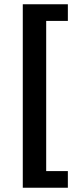

<svg xmlns="http://www.w3.org/2000/svg" viewBox="-20 -728 384 900"><path d="M86.8 152V-708H298.1V-630H196.5V74H298.1V152Z"/></svg>

Font: Source Sans Variable
Style: Regular
Weight: 200
Designer: Paul D. Hunt
Foundry: Adobe Systems Incorporated
Version: Version 3.006;hotconv 1.0.111;makeotfexe 2.5.65597